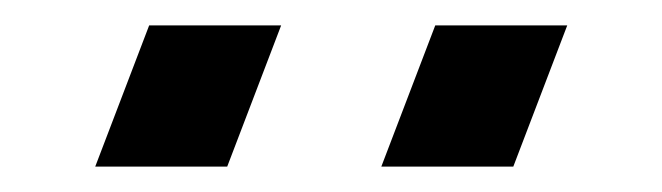

<svg xmlns="http://www.w3.org/2000/svg" viewBox="-20 -699 521 151"><path d="M279.9 -568H383.7L426.1 -679H322.3ZM54.9 -568H158.7L201.1 -679H97.3Z"/></svg>

Font: Din Kursivschrift
Style: Breit
Weight: 400
Version: Version 1.089